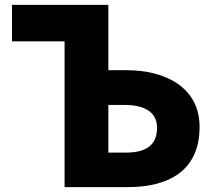

<svg xmlns="http://www.w3.org/2000/svg" viewBox="-20 -765 877 785"><path d="M244 0H503C664 0 796 -63 796 -246C796 -408 656 -478 497 -478H423V-745H29V-596H244ZM423 -141V-336H488C577 -336 622 -303 622 -243C622 -170 576 -141 493 -141Z"/></svg>

Font: Noto Sans HK Black
Style: Regular
Weight: 900
Designer: Ryoko NISHIZUKA 西塚涼子 (kana, bopomofo & ideographs); Paul D. Hunt (Latin, Greek & Cyrillic); Sandoll Communications 산돌커뮤니
Foundry: Adobe
Version: Version 2.004;hotconv 1.0.118;makeotfexe 2.5.65603